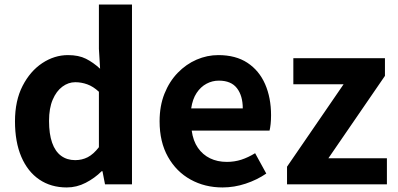

<svg xmlns="http://www.w3.org/2000/svg" viewBox="-20 -818 1764 852"><path d="M276.2 13.8Q206.3 13.8 154.6 -21.2Q102.9 -56.2 74.7 -122Q46.5 -187.8 46.5 -279.9Q46.5 -371.2 80.2 -436.8Q113.9 -502.4 167.7 -538Q221.6 -573.5 281.7 -573.5Q329 -573.5 361.3 -557.3Q393.6 -541.1 424.2 -513L418.9 -601.1V-797.9H565.7V0H446L434.7 -58.3H431.2Q400.5 -27.6 360.4 -6.9Q320.3 13.8 276.2 13.8ZM313.5 -107.4Q343.9 -107.4 369.3 -120.4Q394.6 -133.5 418.9 -164.8V-410.8Q393.8 -434.2 367.4 -443.7Q341 -453.2 314.1 -453.2Q283.2 -453.2 256.7 -433.4Q230.1 -413.7 213.9 -375.7Q197.6 -337.8 197.6 -281.5Q197.6 -223.5 211.3 -184.6Q225 -145.7 251.2 -126.6Q277.4 -107.4 313.5 -107.4Z M967.4 13.8Q888.9 13.8 825.7 -21.2Q762.5 -56.1 725.4 -121.9Q688.2 -187.7 688.2 -279.9Q688.2 -348.1 709.8 -402.2Q731.4 -456.3 768.6 -494.8Q805.8 -533.2 852.5 -553.4Q899.3 -573.5 948.7 -573.5Q1026.1 -573.5 1078 -539.3Q1129.9 -505.1 1156.4 -444.7Q1182.8 -384.4 1182.8 -306.4Q1182.8 -285.9 1180.9 -267.6Q1178.9 -249.4 1176.1 -238.4H830.7Q836.9 -192.8 858.2 -162.1Q879.4 -131.4 912.1 -115.5Q944.8 -99.6 986.6 -99.6Q1020.6 -99.6 1051 -109.4Q1081.3 -119.3 1112.1 -138.2L1161.6 -47.9Q1120.7 -19.8 1070 -3Q1019.4 13.8 967.4 13.8ZM828.4 -336.9H1057.3Q1057.3 -393.2 1031.4 -426.7Q1005.6 -460.2 951.1 -460.2Q922 -460.2 896.2 -446.4Q870.4 -432.6 852.4 -405.4Q834.4 -378.2 828.4 -336.9Z M1253.7 0V-78.3L1504.7 -444.1H1281.7V-559.8H1688.2V-481.3L1437.2 -115.7H1696.9V0Z"/></svg>

Font: Noto Sans KR Thin
Style: Regular
Weight: 100
Designer: Ryoko NISHIZUKA 西塚涼子 (kana, bopomofo & ideographs); Paul D. Hunt (Latin, Greek & Cyrillic); Sandoll Communications 산돌커뮤니
Foundry: Adobe
Version: Version 2.004-H2;hotconv 1.0.118;makeotfexe 2.5.65603